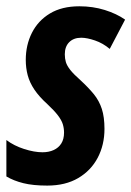

<svg xmlns="http://www.w3.org/2000/svg" viewBox="-26 -575 414 605"><path d="M123 9.8Q78.1 9.8 47.6 2.2Q17.1 -5.4 -5.9 -19V-133.8Q18.1 -115.7 50 -105.5Q82 -95.2 107.9 -95.2Q127.9 -95.2 143.3 -102.3Q158.7 -109.4 167.2 -123Q175.8 -136.7 175.8 -157.2Q175.8 -170.9 171.9 -183.6Q168 -196.3 156.5 -211.4Q145 -226.6 123 -247.1Q97.2 -270.5 82.3 -292.7Q67.4 -314.9 61.3 -337.9Q55.2 -360.8 55.2 -386.2Q55.2 -433.1 74.5 -471.4Q93.8 -509.8 131.3 -532.5Q168.9 -555.2 224.1 -555.2Q266.6 -555.2 304.2 -543.5Q341.8 -531.7 368.2 -513.2L319.8 -420.9Q298.3 -439 273.2 -447.5Q248 -456.1 230 -456.1Q206.1 -456.1 192.1 -442.1Q178.2 -428.2 178.2 -403.8Q178.2 -390.6 181.6 -379.2Q185.1 -367.7 195.8 -354.2Q206.5 -340.8 228 -321.8Q252.9 -298.8 269.8 -278.1Q286.6 -257.3 294.9 -231.7Q303.2 -206.1 303.2 -168.9Q303.2 -118.7 282 -78.1Q260.7 -37.6 220.5 -13.9Q180.2 9.8 123 9.8Z"/></svg>

Font: Open Sans Condensed
Style: Italic
Weight: 400
Width: 3
Italic angle: -12°
Designer: Monotype Design Team
Foundry: Monotype Imaging Inc.
Version: Version 3.000